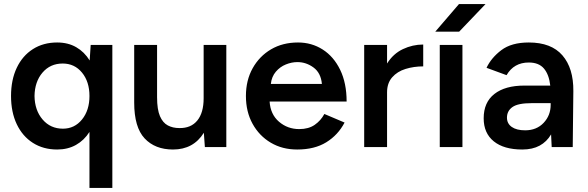

<svg xmlns="http://www.w3.org/2000/svg" viewBox="-20 -720 2878 940"><path d="M260 12Q192 12 141 -20.5Q90 -53 62 -112Q34 -171 34 -250Q34 -329 62 -388Q90 -447 141 -479.5Q192 -512 260 -512Q313 -512 353 -489Q393 -466 419 -424L424 -500H530V200H418V-74Q392 -33 352 -10.5Q312 12 260 12ZM288 -90Q345 -90 381.5 -135Q418 -180 418 -250Q418 -320 381.5 -364.5Q345 -409 287 -409Q226 -409 188 -364.5Q150 -320 149 -250Q150 -180 188.5 -135Q227 -90 288 -90Z M749 -244Q749 -184 763 -151.5Q777 -119 801.5 -106Q826 -93 858 -93Q915 -92 946 -130Q977 -168 977 -239V-500H1088V0H983L978 -70Q927 12 827 12Q739 12 688 -42.5Q637 -97 637 -218V-500H749Z M1435 12Q1362 12 1305.5 -21.5Q1249 -55 1216.5 -114Q1184 -173 1184 -250Q1184 -327 1217 -386Q1250 -445 1307 -478.5Q1364 -512 1439 -512Q1506 -512 1560 -477.5Q1614 -443 1645.5 -378Q1677 -313 1677 -223H1300Q1304 -160 1346 -124Q1388 -88 1445 -88Q1491 -88 1521 -109Q1551 -130 1568 -162L1667 -120Q1635 -59 1577.5 -23.5Q1520 12 1435 12ZM1436 -416Q1408 -416 1379.5 -404.5Q1351 -393 1330.5 -369Q1310 -345 1306 -309H1556Q1551 -363 1515 -389.5Q1479 -416 1436 -416Z M1763 0V-500H1875V-409Q1905 -457 1952.5 -479.5Q2000 -502 2052 -502V-395Q2006 -395 1965.5 -382.5Q1925 -370 1900 -341.5Q1875 -313 1875 -268V0Z M2133 0V-500H2244V0ZM2111 -565 2227 -700H2357L2228 -565Z M2537 12Q2447 12 2397.5 -28Q2348 -68 2348 -141Q2348 -219 2400.5 -260Q2453 -301 2547 -301H2674Q2668 -355 2643 -384.5Q2618 -414 2569 -414Q2496 -414 2460 -352L2362 -388Q2385 -437 2434.5 -474.5Q2484 -512 2569 -512Q2679 -512 2733.5 -449Q2788 -386 2787 -274L2784 0H2681L2678 -62Q2657 -26 2622 -7Q2587 12 2537 12ZM2551 -82Q2607 -82 2641.5 -118.5Q2676 -155 2676 -207V-215H2583Q2516 -215 2489 -196Q2462 -177 2462 -144Q2462 -115 2485.5 -98.5Q2509 -82 2551 -82Z"/></svg>

Font: Figtree SemiBold
Style: Regular
Weight: 600
Designer: Erik Kennedy
Foundry: Erik Kennedy
Version: Version 2.001; ttfautohint (v1.8.4.7-5d5b);gftools[0.9.27]